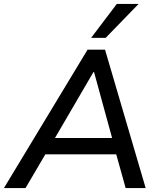

<svg xmlns="http://www.w3.org/2000/svg" viewBox="-50 -958 812 978"><path d="M0 0ZM-30 0 396 -705H485L692 0H590L542 -172H181L80 0ZM426 -591 230 -255H521L429 -591ZM414 -765 545 -938H656L488 -765Z"/></svg>

Font: Winston Medium
Style: Italic
Weight: 500
Italic angle: -9°
Designer: Original fonts by Vernon Adams / Changes by Cristiano Sobral
Foundry: Original fonts by Vernon Adams / Changes by Cristiano Sobral
Version: Version 2.503;July 17, 2020;FontCreator 13.0.0.2655 64-bit